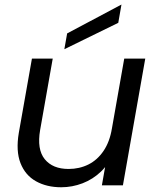

<svg xmlns="http://www.w3.org/2000/svg" viewBox="-20 -802 680 831"><path d="M608.7 -548.3 512 0H421L517.7 -548.3ZM208.2 -548.3 153.7 -239.4Q139.2 -155.5 173.6 -113.1Q208.1 -70.7 276.7 -70.7Q323.6 -70.7 362.5 -90Q401.4 -109.3 428.2 -148.9Q455 -188.4 464.5 -246.7L468.5 -140.1Q452 -93 417.3 -59.6Q382.5 -26.2 337.6 -8.8Q292.6 8.5 245 8.5Q182.2 8.5 135.7 -17.5Q89.2 -43.5 68.7 -96Q48.2 -148.5 61.4 -227L118.2 -548.3ZM270.6 -657.4 505.7 -782.3 491.9 -703.2 258.5 -589Z"/></svg>

Font: Poppins Variable
Style: Italic
Weight: 100
Italic angle: -10°
Designer: Jonny Pinhorn
Foundry: Indian Type Foundry
Version: Version 6.000